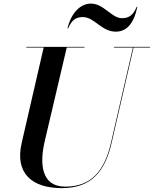

<svg xmlns="http://www.w3.org/2000/svg" viewBox="-20 -1004 833 1040"><path d="M429 -911.5C491.5 -911.5 529.5 -832.5 607 -832.5C663.5 -832.5 704 -872 724 -967H720.5C700.5 -920.5 677.5 -905.5 640 -905.5C584.5 -905.5 542.5 -984.5 472.5 -984.5C416 -984.5 365.5 -935 345.5 -850H349C369 -897 391.5 -911.5 429 -911.5ZM122.5 -750V-746.5H216.5L97.5 -230C59.5 -66 152 15 315 15C473 15 548.5 -73 584.5 -230L703.5 -746.5H793V-750H597V-746.5H700L581 -230C546 -77.5 473.5 7 333.5 7C204.5 7 193 -115 222.5 -240L341.5 -746.5H437.5V-750Z"/></svg>

Font: Bodoni* 48pt Medium
Style: Italic
Weight: 500
Italic angle: -13°
Version: Version 2.3